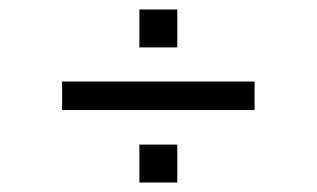

<svg xmlns="http://www.w3.org/2000/svg" viewBox="-20 -459 668 405"><path d="M274 -359H354V-439H274V-359ZM274 -74H354V-154H274V-74ZM517 -227H111V-287H517V-227Z"/></svg>

Font: Maven Pro
Style: Regular
Weight: 400
Designer: Joe Prince
Foundry: Joe Prince
Version: Version 1.003